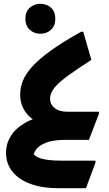

<svg xmlns="http://www.w3.org/2000/svg" viewBox="-20 -740 578 1016"><path d="M11.8 67.1Q11.8 21.6 36.9 -19.6Q61.9 -60.8 114.5 -90.9Q167 -120.9 248.4 -132.7L197.7 -87.8Q149.2 -102.4 118 -143.1Q86.8 -183.8 86.8 -240.8Q86.8 -277.2 101.4 -313.5Q116.1 -349.7 152 -389.1Q188 -428.4 250.9 -473.8Q313.8 -519.1 409.6 -572H420.4L463.6 -423.2Q390.9 -376.4 342.3 -341.4Q293.7 -306.5 269.3 -277.3Q244.8 -248 244.8 -217.8Q244.8 -188.4 268.9 -168.6Q292.9 -148.7 337.4 -148.7H503.6V-137.9L450.4 0H328.7Q263.1 0 225.1 14.5Q187 29 171.3 50.8Q155.6 72.7 155 95.9L151.1 65.8Q165.3 90.8 203 100.4Q240.6 110.1 306.4 110.1H485.2V120.9L434.8 256H288.7Q203.4 256 141.4 233.1Q79.3 210.2 45.6 168Q11.8 125.8 11.8 67.1ZM193.5 -561.5Q160.7 -561.5 137.5 -582.5Q114.3 -603.4 114.3 -640.7Q114.3 -678.7 137.5 -699.3Q160.7 -719.9 193.5 -719.9Q227 -719.9 249.9 -699.3Q272.7 -678.7 272.7 -640.7Q272.7 -603.4 249.9 -582.5Q227 -561.5 193.5 -561.5Z"/></svg>

Font: Kufam
Style: Italic
Weight: 400
Italic angle: -11°
Designer: Artur Schmal
Foundry: Original Type
Version: Version 1.301; ttfautohint (v1.8.3)